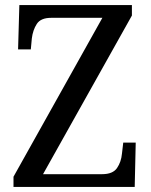

<svg xmlns="http://www.w3.org/2000/svg" viewBox="-20 -734 592 754"><path d="M33 0V-40L382 -664H181Q140 -664 124.5 -640Q109 -616 105 -583L101 -540H51L56 -714H498V-673L149 -50H381Q423 -50 439.5 -74Q456 -98 459 -131L464 -174H513L509 0Z"/></svg>

Font: Noto Serif Khmer SemiCondensed
Style: Regular
Weight: 400
Width: 4
Designer: Danh Hong and the Monotype Design Team
Foundry: Monotype Imaging Inc.
Version: Version 2.004; ttfautohint (v1.8.4.7-5d5b)